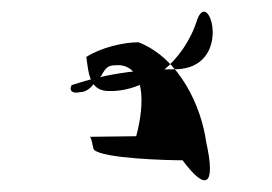

<svg xmlns="http://www.w3.org/2000/svg" viewBox="-20 -367 464 327"><path d="M102 -222C97 -213 103 -207 116 -210C127 -210 137 -218 145 -232C145 -230 153 -239 152 -237C162 -256 166 -256 184 -256C225 -252 228 -195 212 -135L132 -134C136 -136 138 -114 140 -112C155 -97 265 -94 291 -94C331 -40 348 -50 331 -126C323 -184 287 -267 216 -295C190 -295 152 -286 127 -270C131 -242 132 -210 169 -212C231 -212 294 -263 316 -334C337 -390 378 -249 277 -249C178 -249 122 -228 102 -222Z"/></svg>

Font: Zinc
Style: Obl
Weight: 400
Version: Version 1